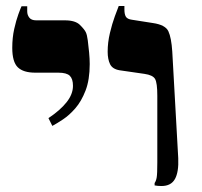

<svg xmlns="http://www.w3.org/2000/svg" viewBox="-20 -618 677 642"><path d="M520 4Q514 4 508 3.5Q502 3 497 2V-6Q502 -13 504 -25Q506 -37 506 -75V-298Q506 -341 498.5 -354Q491 -367 463 -371L380 -383Q356 -387 348 -403.5Q340 -420 340 -445Q340 -476 347.5 -507.5Q355 -539 364 -563.5Q373 -588 377 -598H396V-586Q396 -570 401 -562Q406 -554 421 -552L491 -541Q533 -535 543 -513.5Q553 -492 556 -446L576 -89Q578 -43 565 -19.5Q552 4 520 4ZM155 -197 142 -223Q181 -249 202.5 -276Q224 -303 224 -331Q224 -354 213.5 -364.5Q203 -375 175 -375H98Q58 -375 39.5 -393Q21 -411 21 -458Q21 -492 27.5 -521Q34 -550 41.5 -570.5Q49 -591 52 -597H71V-580Q71 -568 78 -559Q85 -550 101 -550H197Q232 -550 247.5 -534.5Q263 -519 267 -510Q271 -502 273.5 -483Q276 -464 278 -442.5Q280 -421 280 -404Q280 -351 266 -315Q252 -279 232 -256Q212 -233 191 -219Q170 -205 155 -197Z"/></svg>

Font: Frank Ruhl Libre ExtraBold
Style: Regular
Weight: 800
Designer: Yanek Iontef
Foundry: Fontef
Version: Version 6.003;gftools[0.9.30]